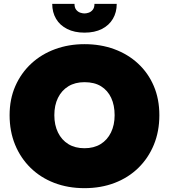

<svg xmlns="http://www.w3.org/2000/svg" viewBox="-20 -950 880 1000"><path d="M263 -350Q263 -402 282 -440.5Q301 -479 336 -500.5Q371 -522 420 -522Q472 -522 506.5 -500.5Q541 -479 559 -440.5Q577 -402 577 -350Q577 -299 558 -260Q539 -221 504 -199.5Q469 -178 420 -178Q371 -178 336 -199.5Q301 -221 282 -260Q263 -299 263 -350ZM30 -350Q30 -266 58.5 -196.5Q87 -127 139 -76Q191 -25 262.5 2.5Q334 30 420 30Q506 30 577.5 2.5Q649 -25 701 -76Q753 -127 781.5 -196.5Q810 -266 810 -350Q810 -434 781 -502Q752 -570 699 -619Q646 -668 575 -694Q504 -720 420 -720Q338 -720 267 -694Q196 -668 143 -619Q90 -570 60 -502Q30 -434 30 -350ZM252 -930Q252 -886 272 -852Q292 -818 330 -799Q368 -780 420 -780Q473 -780 510.5 -799Q548 -818 568 -852Q588 -886 588 -930H472Q472 -910 463 -899Q454 -888 442 -884Q430 -880 420 -880Q410 -880 398 -884Q386 -888 377 -899Q368 -910 368 -930Z"/></svg>

Font: Jost Black
Style: Regular
Weight: 900
Version: Version 3.710